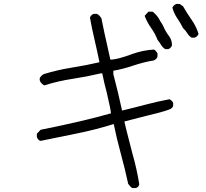

<svg xmlns="http://www.w3.org/2000/svg" viewBox="-20 -867 1040 969"><path d="M664 82H648Q639 78 627 61Q611 -14 590 -90.5Q569 -167 554 -241Q461 -212 368.5 -193.5Q276 -175 185 -156Q173 -158 166 -175V-192L185 -212Q400 -255 540 -295Q540 -309 519 -399Q506 -447 496 -497H490Q418 -480 345.5 -469Q273 -458 203 -436Q180 -450 180 -468Q180 -471 181.5 -474.5Q183 -478 189.5 -484.5Q196 -491 201 -493Q269 -514 341 -525.5Q413 -537 482 -553Q470 -612 457 -667Q444 -722 434 -778Q439 -792 453 -797H469Q482 -791 492 -774Q498 -739 537 -566Q572 -566 649 -595Q699 -613 756 -617Q761 -616 767 -609Q773 -602 775 -596V-582Q771 -568 756 -562Q702 -553 652.5 -536Q603 -519 552 -510V-493Q578 -394 596 -309Q659 -324 717 -339.5Q775 -355 835 -366Q841 -364 847 -358Q853 -352 854 -347V-332Q852 -326 846 -321Q839 -311 721 -283L608 -254Q608 -247 648 -93Q670 -17 683 63Q679 80 664 82ZM962 -677H947Q934 -685 925.5 -699Q917 -713 904 -725Q891 -751 874.5 -775Q858 -799 850 -828Q856 -842 870 -847H887L904 -835Q923 -801 946.5 -768Q970 -735 982 -696Q977 -682 962 -677ZM829 -619H814Q800 -628 792.5 -641Q785 -654 775 -666Q764 -696 743 -725.5Q722 -755 710 -787L729 -808H750Q769 -794 782 -773Q788 -761 794.5 -751.5Q801 -742 805 -733Q816 -707 832 -686.5Q848 -666 848 -638Q842 -623 829 -619Z"/></svg>

Font: Yozai
Style: Regular
Weight: 400
Designer: LXGW / Y.OzVox
Foundry: LXGW / Y.OzVox
Version: Version 0.861;October 22, 2024